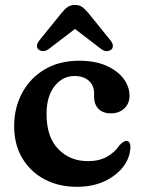

<svg xmlns="http://www.w3.org/2000/svg" viewBox="-20 -726 566 759"><path d="M492 -346.5Q492 -317.5 471.8 -297.8Q451.5 -278 418.5 -278Q386 -278 369 -296Q352 -314 352 -342.5V-357.5Q352 -388 331.2 -406.8Q310.5 -425.5 274.5 -425.5Q227.5 -425.5 195.8 -385.5Q164 -345.5 164 -275Q164 -184.5 210.2 -136.8Q256.5 -89 327.5 -89Q371.5 -89 402.5 -106.2Q433.5 -123.5 452.5 -152Q469.5 -169 479 -169Q496 -168.5 495.5 -143.5Q494 -102 466.8 -66.5Q439.5 -31 392.5 -9.2Q345.5 12.5 284 12.5Q211.5 12.5 155.5 -17.5Q99.5 -47.5 67.8 -101.2Q36 -155 36 -227Q36 -300.5 67.8 -359.2Q99.5 -418 157.2 -452Q215 -486 293.5 -486Q354.5 -486 399 -466.8Q443.5 -447.5 467.8 -415.8Q492 -384 492 -346.5ZM420 -530Q412.5 -524 401.8 -524Q391 -524 379.5 -532.5L276.5 -611.5L173 -532.5Q161.5 -524 150.8 -524Q140 -524 132.5 -530Q126.5 -535 126.2 -544.5Q126 -554 135 -565.5L224 -675.5Q236 -690.5 247.8 -698.5Q259.5 -706.5 276.5 -706.5Q293 -706.5 304.5 -698.5Q316 -690.5 328.5 -675.5L417.5 -565.5Q426.5 -554 426.2 -544.5Q426 -535 420 -530Z"/></svg>

Font: Fraunces 9pt Soft SemiBold
Style: Regular
Weight: 600
Version: Version 1.000;[b76b70a41]